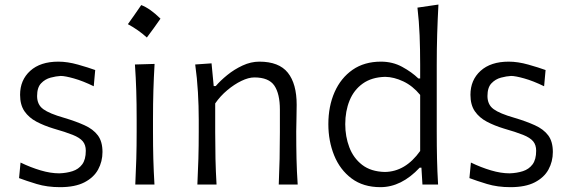

<svg xmlns="http://www.w3.org/2000/svg" viewBox="-20 -794 2449 826"><path d="M238.3 11.2Q183.1 11.2 137.9 -2.4Q92.8 -16.1 62 -27.8L68.4 -94.7Q111.8 -73.7 154.8 -61Q197.8 -48.3 234.9 -48.3Q266.1 -49.3 292 -57.6Q317.9 -65.9 333.5 -86.7Q349.1 -107.4 349.1 -145.5Q349.1 -170.4 336.2 -186Q323.2 -201.7 292.7 -213.9Q262.2 -226.1 209.5 -241.2Q169.4 -253.4 137 -270.5Q104.5 -287.6 85.4 -315.2Q66.4 -342.8 66.4 -386.2Q66.4 -449.7 110.1 -489.3Q153.8 -528.8 231 -528.8Q270.5 -528.8 315.4 -516.1Q360.4 -503.4 389.6 -492.7L383.3 -422.9Q336.4 -445.8 298.1 -456.5Q259.8 -467.3 241.2 -467.3Q221.7 -466.3 197.8 -460Q173.8 -453.6 156.7 -435.5Q139.6 -417.5 139.6 -380.9Q139.6 -343.8 166 -324.5Q192.4 -305.2 255.9 -287.1Q306.6 -272 343.8 -255.1Q380.9 -238.3 400.9 -211.7Q420.9 -185.1 420.9 -140.1Q420.9 -99.1 402.1 -64.7Q383.3 -30.3 343 -9.5Q302.7 11.2 238.3 11.2Z M587.6 -772.2Q625.8 -757.7 670.4 -713.7Q641.4 -671.8 611.8 -632.6Q593.6 -649.2 572.9 -663.7Q552.2 -678.2 530.2 -690Q545.2 -710.4 558.9 -730.6Q572.6 -750.7 587.6 -772.2ZM562 0Q564.9 -57.6 566.4 -111.1Q567.9 -164.6 567.9 -228.5V-280.8Q567.9 -348.6 566.2 -403.8Q564.5 -459 560.5 -516.6L645 -519Q641.6 -460.9 639.9 -405Q638.2 -349.1 638.2 -280.8V-228.5Q638.2 -164.6 639.6 -111.1Q641.1 -57.6 644.5 0Z M829.1 0Q832 -57.6 833.5 -111.1Q835 -164.6 835 -228.5V-280.8Q835 -337.4 831.5 -397.5Q828.1 -457.5 819.8 -516.6L890.1 -521.5L899.4 -423.8H908.2Q927.7 -446.8 957.8 -471.2Q987.8 -495.6 1023.7 -512.2Q1059.6 -528.8 1095.7 -528.8Q1180.2 -528.8 1218.3 -481.2Q1256.3 -433.6 1256.3 -343.3Q1256.3 -310.1 1255.4 -280.8Q1254.4 -251.5 1254.4 -228.5Q1254.4 -164.6 1255.6 -111.1Q1256.8 -57.6 1260.7 0H1179.2Q1181.6 -57.6 1182.9 -110.8Q1184.1 -164.1 1184.1 -226.1V-322.3Q1184.1 -390.6 1160.2 -425.8Q1136.2 -460.9 1074.2 -460.9Q1049.3 -460.9 1018.6 -446Q987.8 -431.2 957.8 -406Q927.7 -380.9 905.8 -349.1V-226.1Q905.8 -164.1 907 -110.8Q908.2 -57.6 911.6 0Z M1616.7 11.2Q1542.5 11.2 1492.4 -26.4Q1442.4 -64 1417.5 -125.7Q1392.6 -187.5 1392.6 -259.8Q1392.6 -336.9 1419.4 -397.7Q1446.3 -458.5 1496.8 -493.7Q1547.4 -528.8 1618.7 -528.8Q1669.4 -528.8 1710.4 -506.3Q1751.5 -483.9 1779.8 -456.5H1787.6V-515.1Q1787.6 -581.1 1785.2 -642.1Q1782.7 -703.1 1775.9 -761.2L1866.2 -774.4Q1862.8 -710.9 1860.8 -647.2Q1858.9 -583.5 1858.9 -515.1V-228.5Q1858.9 -164.6 1860.1 -111.1Q1861.3 -57.6 1864.7 0H1797.4L1793 -72.8H1785.6Q1707 11.2 1616.7 11.2ZM1635.3 -54.2Q1724.1 -55.2 1787.6 -144.5V-385.7Q1755.4 -424.8 1715.1 -443.8Q1674.8 -462.9 1637.2 -463.4Q1579.1 -461.9 1540.8 -434.6Q1502.4 -407.2 1483.9 -361.6Q1465.3 -315.9 1465.3 -259.8Q1465.3 -206.5 1482.9 -160.2Q1500.5 -113.8 1538.1 -84.7Q1575.7 -55.7 1635.3 -54.2Z M2175.8 11.2Q2120.6 11.2 2075.4 -2.4Q2030.3 -16.1 1999.5 -27.8L2005.9 -94.7Q2049.3 -73.7 2092.3 -61Q2135.3 -48.3 2172.4 -48.3Q2203.6 -49.3 2229.5 -57.6Q2255.4 -65.9 2271 -86.7Q2286.6 -107.4 2286.6 -145.5Q2286.6 -170.4 2273.7 -186Q2260.7 -201.7 2230.2 -213.9Q2199.7 -226.1 2147 -241.2Q2106.9 -253.4 2074.5 -270.5Q2042 -287.6 2022.9 -315.2Q2003.9 -342.8 2003.9 -386.2Q2003.9 -449.7 2047.6 -489.3Q2091.3 -528.8 2168.5 -528.8Q2208 -528.8 2252.9 -516.1Q2297.9 -503.4 2327.1 -492.7L2320.8 -422.9Q2273.9 -445.8 2235.6 -456.5Q2197.3 -467.3 2178.7 -467.3Q2159.2 -466.3 2135.3 -460Q2111.3 -453.6 2094.2 -435.5Q2077.1 -417.5 2077.1 -380.9Q2077.1 -343.8 2103.5 -324.5Q2129.9 -305.2 2193.4 -287.1Q2244.1 -272 2281.2 -255.1Q2318.4 -238.3 2338.4 -211.7Q2358.4 -185.1 2358.4 -140.1Q2358.4 -99.1 2339.6 -64.7Q2320.8 -30.3 2280.5 -9.5Q2240.2 11.2 2175.8 11.2Z"/></svg>

Font: Pinar DS1 Regular
Style: Regular
Weight: 400
Designer: Amin Abedi
Version: Version 3.000